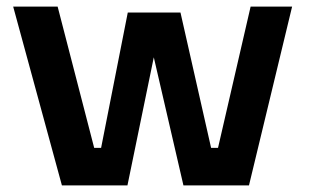

<svg xmlns="http://www.w3.org/2000/svg" viewBox="-20 -563 937 583"><path d="M168 0 20 -543H155L266 -114H287L368 -525H528L621 -114H642L741 -543H867L736 0H537L447 -389L367 0Z"/></svg>

Font: Cazoo Sans SemiBold
Style: Regular
Weight: 600
Designer: Jonathan Barnbrook, Julián Moncada
Foundry: Barnbrook Fonts
Version: Version 2.000;Glyphs 3.2.3 (3260)